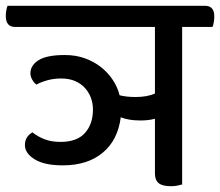

<svg xmlns="http://www.w3.org/2000/svg" viewBox="-51 -632 760 663"><path d="M578 -539V5Q571 7 561 9Q551 11 539 11Q510 11 497 0.5Q484 -10 484 -33V-222Q463 -216 434 -216Q393 -216 366 -227Q356 -148 303.5 -104.5Q251 -61 166 -61Q102 -61 68.5 -82Q35 -103 35 -131Q35 -160 61 -175Q78 -161 102 -151.5Q126 -142 158 -142Q215 -142 242.5 -173Q270 -204 270 -254Q270 -275 263 -294Q256 -313 242.5 -328Q229 -343 208.5 -352Q188 -361 160 -361Q134 -361 111.5 -354.5Q89 -348 75 -340Q67 -345 60.5 -356.5Q54 -368 54 -379Q54 -406 82 -424Q110 -442 173 -442Q211 -442 242.5 -430.5Q274 -419 298 -400Q322 -381 338.5 -356Q355 -331 362 -303Q386 -297 417 -297Q457 -297 484 -309V-539H1Q-31 -539 -31 -577Q-31 -585 -29.5 -594.5Q-28 -604 -25 -612H657Q689 -612 689 -575Q689 -567 687.5 -557Q686 -547 683 -539Z"/></svg>

Font: Baloo 2 Medium
Style: Regular
Weight: 500
Designer: Sarang Kulkarni and Ek Type
Foundry: Ek Type
Version: Version 1.640;hotconv 1.0.111;makeotfexe 2.5.65597; ttfautoh